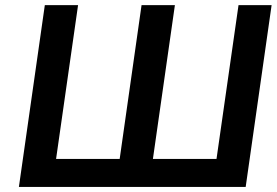

<svg xmlns="http://www.w3.org/2000/svg" viewBox="-20 -739 1094 759"><path d="M951.2 0 1053.7 -718.8H922.9L835.9 -110.8H584.5L671.4 -718.8H539.6L453.1 -110.8H201.7L288.6 -718.8H157.2L54.7 0Z"/></svg>

Font: Winston SemiBold
Style: Italic
Weight: 600
Italic angle: -8.13011°
Designer: Vernon Adams, Kim Jin-seong, David Berlow, Cristiano Sobral
Foundry: The Winston Project Authors
Version: Version 3.004